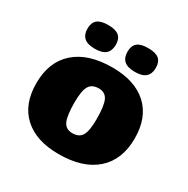

<svg xmlns="http://www.w3.org/2000/svg" viewBox="-166 -873 1020 1039"><g transform="rotate(30 343.5 -354.0)"><path d="M333.5 15Q192.5 15 115.2 -56.2Q38 -127.5 38 -257.5Q38 -391 120.5 -464Q203 -537 353.5 -537Q494.5 -537 571.8 -465.8Q649 -394.5 649 -264.5Q649 -131 566.8 -58Q484.5 15 333.5 15ZM341 -120Q384 -120 401 -149.2Q418 -178.5 418 -252Q418 -335.5 402 -368.8Q386 -402 346 -402Q303.5 -402 286.2 -372.8Q269 -343.5 269 -270Q269 -186.5 285.2 -153.2Q301.5 -120 341 -120ZM218.5 -576.5Q172 -576.5 151 -595.8Q130 -615 130 -652Q130 -689 151 -706.8Q172 -724.5 218.5 -724.5Q265 -724.5 286 -706.8Q307 -689 307 -652Q307 -615 286 -595.8Q265 -576.5 218.5 -576.5ZM468.5 -576.5Q422 -576.5 401 -595.8Q380 -615 380 -652Q380 -689 401 -706.8Q422 -724.5 468.5 -724.5Q515 -724.5 536 -706.8Q557 -689 557 -652Q557 -615 536 -595.8Q515 -576.5 468.5 -576.5Z"/></g></svg>

Font: Newsreader 6pt ExtraBold
Style: Regular
Weight: 800
Designer: Hugues Gentile
Foundry: Production Type
Version: Version 1.003; ttfautohint (v1.8.3)